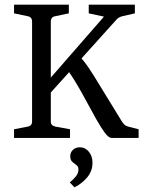

<svg xmlns="http://www.w3.org/2000/svg" viewBox="-20 -589 618 820"><path d="M40 0V-37L97 -48Q117 -51 117 -70V-497Q117 -517 97 -520L40 -532V-569H274V-532L217 -520Q197 -517 197 -497V-70Q197 -52 218 -48L279 -37V0ZM179 -174V-237L424 -518L359 -532V-569H556V-532L504 -520Q489 -517 479 -507L298 -306ZM457 0Q444 0 428 -21.5Q412 -43 391 -80L329 -193Q310 -227 294.5 -251.5Q279 -276 264 -297L315 -354Q338 -330 358 -300.5Q378 -271 405 -226L497 -76Q505 -62 512 -56Q519 -50 532 -47L572 -37V0ZM375 106Q375 142 352 169Q329 196 298 211L278 190Q292 179 303.5 165Q315 151 315 136Q315 123 309 118.5Q303 114 299 110Q292 106 286 99Q280 92 280 78Q280 62 291.5 51Q303 40 321 40Q344 40 359.5 59Q375 78 375 106Z"/></svg>

Font: Yrsa
Style: Regular
Weight: 400
Designer: Anna Giedrys (Yrsa+Rasa design), David Brezina (Yrsa art-direction, Rasa art-direction, design)
Foundry: Rosetta Type Foundry
Version: Version 2.004